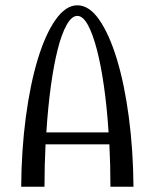

<svg xmlns="http://www.w3.org/2000/svg" viewBox="-20 -705 584 725"><path d="M397 0Q397 -42 396 -81.5Q395 -121 393 -160H152Q150 -121 149 -81.5Q148 -42 148 0H60Q61 -138 77.5 -262.5Q94 -387 122.5 -481Q151 -575 189.5 -630Q228 -685 272 -685Q317 -685 355 -630Q393 -575 421.5 -481Q450 -387 466.5 -262.5Q483 -138 484 0ZM272 -645Q251 -645 232 -611.5Q213 -578 198 -519Q183 -460 172 -379.5Q161 -299 155 -205H390Q384 -299 372.5 -379.5Q361 -460 345.5 -519Q330 -578 311.5 -611.5Q293 -645 272 -645Z"/></svg>

Font: Combo
Style: Regular
Weight: 400
Designer: Eduardo Rodriguez Tunni
Foundry: Eduardo Rodriguez Tunni
Version: Version 1.001